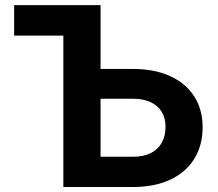

<svg xmlns="http://www.w3.org/2000/svg" viewBox="-20 -748 870 768"><path d="M36.6 -727.5H296.9V-605.5H36.6ZM790.5 -239.3Q790.5 -166.5 756.8 -112.3Q723.1 -58.1 660.4 -29.1Q597.7 0 512.7 0H233.4V-727.5H382.3V-121.1H512.7Q553.2 -121.1 582.3 -135.3Q611.3 -149.4 626.7 -176.5Q642.1 -203.6 642.1 -240.7Q642.1 -275.9 626.7 -301Q611.3 -326.2 582 -339.6Q552.7 -353 512.7 -353H330.1V-472.2H512.7Q597.2 -472.2 659.9 -443.8Q722.7 -415.5 756.6 -362.8Q790.5 -310.1 790.5 -239.3Z"/></svg>

Font: Inter RS Variable
Style: Regular
Weight: 400
Designer: Rasmus Andersson (customised by Maria Ramos and Noel Pretorius)
Foundry: rsms
Version: Version 3.001;Glyphs 3.2.3 (3260)